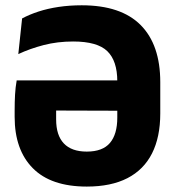

<svg xmlns="http://www.w3.org/2000/svg" viewBox="-20 -674 650 708"><path d="M300 14Q168 14 101 -53.8Q34 -121.5 34 -243V-264.5Q34 -298.5 35.5 -325.2Q37 -352 41.5 -377.5H474V-265.5L155.5 -266.5L187 -302V-233.5Q187 -175 215.5 -145Q244 -115 300 -115Q358.5 -115 385.5 -147Q412.5 -179 412.5 -240V-374.5Q412.5 -449.5 375.8 -485.2Q339 -521 249.5 -521Q192 -521 141 -507.8Q90 -494.5 47.5 -474.5L61.5 -606Q88.5 -620.5 122.2 -631.5Q156 -642.5 196.2 -648.5Q236.5 -654.5 281.5 -654.5Q426 -654.5 498.5 -581.8Q571 -509 571 -371V-255.5Q571 -168.5 540.5 -108.2Q510 -48 449.8 -17Q389.5 14 300 14Z"/></svg>

Font: Anek Latin Medium
Style: Bold
Weight: 700
Version: Version 1.003